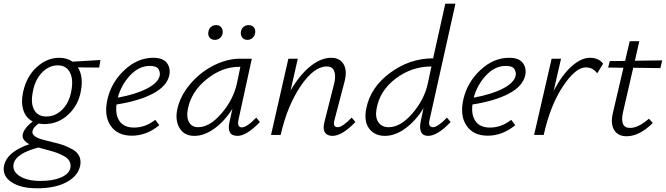

<svg xmlns="http://www.w3.org/2000/svg" viewBox="-76 -731 3607 1040"><path d="M468 -406 461 -365 346 -366Q377 -316 362 -238Q349 -162 294 -110.5Q239 -59 164 -59Q148 -59 134 -62Q104 -42 100 -21Q94 4 141 21Q156 26 209 39Q245 47 269.5 56Q294 65 319 79.5Q344 94 354 116.5Q364 139 358 168Q345 224 283 256.5Q221 289 125 289Q36 289 -14.5 255Q-65 221 -54 166Q-38 91 83 50Q41 28 47 -3Q55 -38 101 -73Q64 -92 50.5 -134.5Q37 -177 49 -232Q68 -318 123.5 -368Q179 -418 245 -418Q287 -418 317 -397ZM311 -242Q322 -303 302 -340Q282 -377 237 -377Q189 -377 151.5 -338Q114 -299 102 -235Q89 -172 109 -136Q129 -100 175 -100Q224 -100 262 -138Q300 -176 311 -242ZM305 180Q309 159 300.5 142.5Q292 126 270.5 114.5Q249 103 230 96Q211 89 179 81Q151 74 133 68Q12 99 -2 155Q-11 196 30 222.5Q71 249 143 249Q211 249 254 230.5Q297 212 305 180Z M754 -418Q807 -418 828 -390Q849 -362 841 -323Q828 -264 752.5 -224Q677 -184 555 -165Q548 -107 572.5 -73.5Q597 -40 650 -40Q712 -40 765 -82L787 -53Q718 4 638 4Q560 4 523 -50.5Q486 -105 506 -193Q527 -285 598 -351.5Q669 -418 754 -418ZM789 -321Q793 -339 782.5 -356.5Q772 -374 736 -374Q677 -374 629 -323Q581 -272 562 -202Q660 -220 720.5 -251.5Q781 -283 789 -321Z M1088 -515Q1069 -515 1059 -528Q1049 -541 1053 -559Q1055 -575 1066.5 -585Q1078 -595 1095 -595Q1113 -595 1122.5 -583Q1132 -571 1130 -552Q1128 -536 1116 -525.5Q1104 -515 1088 -515ZM1264 -515Q1246 -515 1236 -528Q1226 -541 1229 -559Q1231 -575 1243 -585Q1255 -595 1271 -595Q1289 -595 1299 -583Q1309 -571 1306 -552Q1304 -536 1292 -525.5Q1280 -515 1264 -515ZM1312 -94 1332 -70Q1259 5 1211 5Q1150 5 1167 -70L1183 -142Q1142 -76 1086.5 -35.5Q1031 5 977 5Q922 5 897 -36.5Q872 -78 884 -138Q900 -212 954.5 -276Q1009 -340 1081.5 -376.5Q1154 -413 1224 -413H1288L1216 -83Q1207 -41 1234 -41Q1261 -41 1312 -94ZM997 -42Q1060 -42 1124 -117Q1188 -192 1207 -278L1226 -369H1218Q1127 -369 1043 -301.5Q959 -234 941 -138Q933 -94 948.5 -68Q964 -42 997 -42Z M1829 -94 1849 -70Q1777 5 1725 5Q1696 5 1684 -13.5Q1672 -32 1681 -69L1735 -282Q1744 -322 1734 -346.5Q1724 -371 1694 -371Q1624 -371 1552 -264Q1480 -157 1445 -3L1444 0H1392L1486 -413H1537L1498 -241Q1547 -325 1604.5 -371.5Q1662 -418 1718 -418Q1764 -418 1785 -383.5Q1806 -349 1790 -288L1736 -82Q1725 -42 1753 -42Q1779 -42 1829 -94Z M2269 -42Q2295 -42 2345 -94L2365 -70Q2293 5 2243 5Q2215 5 2205 -16Q2195 -37 2203 -74L2218 -145Q2177 -78 2121 -36.5Q2065 5 2009 5Q1954 5 1924 -34Q1894 -73 1908 -143Q1930 -257 2036.5 -336Q2143 -415 2270 -415L2336 -711H2391L2251 -83Q2241 -42 2269 -42ZM2029 -42Q2094 -42 2158.5 -117.5Q2223 -193 2241 -278L2261 -371Q2154 -371 2067.5 -305.5Q1981 -240 1964 -143Q1955 -96 1973.5 -69Q1992 -42 2029 -42Z M2682 -418Q2735 -418 2756 -390Q2777 -362 2769 -323Q2756 -264 2680.5 -224Q2605 -184 2483 -165Q2476 -107 2500.5 -73.5Q2525 -40 2578 -40Q2640 -40 2693 -82L2715 -53Q2646 4 2566 4Q2488 4 2451 -50.5Q2414 -105 2434 -193Q2455 -285 2526 -351.5Q2597 -418 2682 -418ZM2717 -321Q2721 -339 2710.5 -356.5Q2700 -374 2664 -374Q2605 -374 2557 -323Q2509 -272 2490 -202Q2588 -220 2648.5 -251.5Q2709 -283 2717 -321Z M3119 -418Q3167 -418 3191 -386L3159 -334Q3135 -366 3097 -366Q3042 -366 2974 -264.5Q2906 -163 2870 -4L2869 0H2817L2912 -413H2963L2923 -239Q2968 -325 3020 -371.5Q3072 -418 3119 -418Z M3354 -364 3299 -125Q3279 -38 3337 -38Q3381 -38 3439 -88L3460 -65Q3388 7 3318 7Q3271 7 3250.5 -27Q3230 -61 3244 -120L3301 -364L3218 -365L3227 -400L3310 -401L3335 -508H3387L3363 -402L3511 -404L3501 -362Z"/></svg>

Font: EauTest Semilight
Style: Italic
Weight: 300
Italic angle: -12°
Designer: Christian Thalmann (Catharsis Fonts)
Version: Version 0.001;PS 000.001;hotconv 1.0.88;makeotf.lib2.5.64775